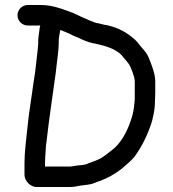

<svg xmlns="http://www.w3.org/2000/svg" viewBox="-20 -724 691 768"><path d="M128 24H260C267.3 24 275 23.3 283 22C301.5 17.4 325.3 16.5 343.5 12.5C356.2 9.7 366.9 3.4 379 0C414.4 -12.9 441.1 -29.1 468 -50C480.2 -60.4 508.3 -84.4 518 -97C547.3 -137.3 571.6 -185.7 588 -239L594 -265C597.6 -282 600 -302.4 600 -322C600.7 -332 601 -342.3 601 -353V-399C601 -430.5 584.6 -468.9 575 -493C566.9 -512.4 559.5 -519 545 -536C529.3 -554.9 526.2 -561.9 506 -577C477.6 -599.7 439.6 -618.9 397 -625C388.2 -626.8 375.3 -631 366 -632C352.6 -635.3 332.1 -645.1 321 -650C298.1 -658.6 278.6 -671.6 254 -679C221.7 -690.7 185.7 -704 143 -704H91C68.5 -704 50 -685.5 50 -663C50 -640.5 68.5 -622 91 -622H141C139 -614.7 137.7 -607 137 -599C135.6 -584.1 131.7 -568.6 133 -553C133 -548.3 132.3 -539.7 131 -527C125.2 -482.8 122.8 -443.1 115 -400C106.8 -337.2 95.1 -271.6 89 -207C85 -163 78 -119.4 78 -72V-24C78 -0.2 103 25.3 128 24ZM163 -126C163 -135.3 164 -145.7 166 -157C176.3 -249.5 190.9 -344.1 203 -433C206.4 -470.4 215 -517.6 215 -556V-567C216.9 -577.6 218.7 -594.8 221 -604C222.3 -603.3 223.3 -603 224 -603C235.5 -599.2 244.6 -594.3 256 -590L272 -582C277.3 -579.3 283 -577 289 -575C307.9 -565.5 331.4 -555.6 352 -551C355.3 -551 359 -550.3 363 -549C403.1 -540.1 440.8 -529.2 466 -504C471.5 -495.8 491 -475.3 496 -467C503.3 -456 519 -416.4 519 -399V-328C517.1 -302 514.8 -281.1 509 -260C493.8 -209.5 472 -162.8 437 -131C415.1 -113.5 402.7 -102.6 380 -89L366 -83C355.9 -77.9 345.2 -75.5 334 -71C322.6 -64.2 306.2 -63.6 289 -62C279.8 -61.1 269.6 -58 260 -58H160V-72C160 -88.8 161.9 -108.2 163 -126Z"/></svg>

Font: HoneyBee
Style: Bd
Weight: 700
Foundry: Cannot Into Space Fonts
Version: Version 0.89